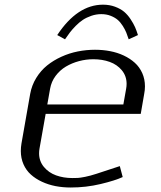

<svg xmlns="http://www.w3.org/2000/svg" viewBox="-20 -812 707 842"><path d="M74.2 -183.1 112.3 -399.9Q119.1 -438 138.9 -470.2Q158.7 -502.4 186.5 -524.9Q214.4 -547.4 249.3 -563.2Q284.2 -579.1 321.3 -586.4Q358.4 -593.8 396.5 -593.8Q431.2 -593.8 463.1 -587.6Q495.1 -581.5 522.9 -568.4Q550.8 -555.2 571.3 -536.6Q591.8 -518.1 603.8 -491.5Q615.7 -464.8 615.7 -433.1Q615.7 -417 612.3 -399.9L597.2 -312.5H180.2L153.3 -160.6Q151.4 -149.9 151.4 -139.6Q151.4 -105.5 172.4 -80.1Q193.4 -54.7 225.8 -43Q258.3 -31.2 297.4 -31.2Q312 -31.2 321.8 -31.7Q331.5 -32.2 353.8 -36.6Q376 -41 402.8 -49.8L505.4 -83.5L518.1 -35.6Q484.4 -20 420.9 -4.9Q357.4 10.3 290 10.3Q255.4 10.3 223.6 4.2Q191.9 -2 164.1 -14.9Q136.2 -27.8 115.5 -46.4Q94.7 -64.9 83 -91.6Q71.3 -118.2 71.3 -149.9Q71.3 -166 74.2 -183.1ZM533.2 -422.9Q535.2 -433.6 535.2 -444.3Q535.2 -478.5 514.4 -503.7Q493.7 -528.8 461.2 -540.5Q428.7 -552.2 389.2 -552.2Q357.4 -552.2 326.4 -543.9Q295.4 -535.6 269 -520Q242.7 -504.4 223.9 -479.2Q205.1 -454.1 199.7 -422.9L187.5 -354H521ZM431.6 -791.5Q460.4 -791.5 484.6 -782.5Q508.8 -773.4 524.4 -760.3Q540 -747.1 552.7 -727.8Q565.4 -708.5 572.3 -692.9Q579.1 -677.2 585 -658.2L544.4 -639.6Q539.1 -656.2 533.7 -669.4Q528.3 -682.6 518.3 -698.5Q508.3 -714.4 496.1 -724.9Q483.9 -735.4 465.3 -742.7Q446.8 -750 424.3 -750Q401.9 -750 380.6 -742.7Q359.4 -735.4 343.5 -724.9Q327.6 -714.4 312 -698.5Q296.4 -682.6 286.4 -669.4Q276.4 -656.2 265.1 -639.6L231 -658.2Q319.3 -791.5 431.6 -791.5Z"/></svg>

Font: Resagnicto
Style: Italic
Weight: 500
Italic angle: -10°
Version: Version 0.999